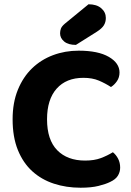

<svg xmlns="http://www.w3.org/2000/svg" viewBox="-20 -861 614 898"><path d="M539 -522Q539 -499 527 -481.5Q515 -464 499 -454Q473 -471 442.5 -484Q412 -497 370 -497Q290 -497 245 -446.5Q200 -396 200 -303Q200 -207 247.5 -158.5Q295 -110 378 -110Q421 -110 451.5 -121.5Q482 -133 508 -149Q523 -137 532.5 -118.5Q542 -100 542 -77Q542 -57 531.5 -39.5Q521 -22 495 -10Q475 0 441 8.5Q407 17 357 17Q290 17 232 -2Q174 -21 131 -60Q88 -99 63.5 -159.5Q39 -220 39 -303Q39 -381 63.5 -441Q88 -501 130 -541.5Q172 -582 228 -603Q284 -624 348 -624Q439 -624 489 -595Q539 -566 539 -522ZM394 -841Q432 -841 453.5 -822.5Q475 -804 475 -777Q475 -758 466 -743Q457 -728 432 -712L335 -651Q299 -651 280 -667Q261 -683 261 -705Q261 -717 265 -727.5Q269 -738 283 -750Z"/></svg>

Font: Baloo Paaji 2
Style: Bold
Weight: 700
Designer: Shuchita Grover, Noopur Datye and Ek Type
Foundry: Ek Type
Version: Version 1.640;hotconv 1.0.111;makeotfexe 2.5.65597; ttfautoh